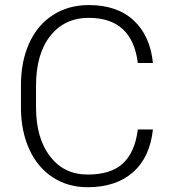

<svg xmlns="http://www.w3.org/2000/svg" viewBox="-20 -741 689 770"><path d="M593.3 -221.7Q581.1 -109.4 512.9 -49.8Q444.8 9.8 331.5 9.8Q252.4 9.8 191.7 -29.8Q130.9 -69.3 97.7 -141.8Q64.5 -214.4 64 -307.6V-399.9Q64 -494.6 97.2 -567.9Q130.4 -641.1 192.6 -680.9Q254.9 -720.7 335.9 -720.7Q450.2 -720.7 516.4 -658.9Q582.5 -597.2 593.3 -488.3H532.7Q510.3 -669.4 335.9 -669.4Q239.3 -669.4 181.9 -597.2Q124.5 -524.9 124.5 -397.5V-310.5Q124.5 -187.5 180.4 -114.3Q236.3 -41 331.5 -41Q425.8 -41 473.6 -86.2Q521.5 -131.3 532.7 -221.7Z"/></svg>

Font: Roboto Light
Style: Regular
Weight: 300
Designer: Google
Version: Version 2.134; 2016; ttfautohint (v1.6)